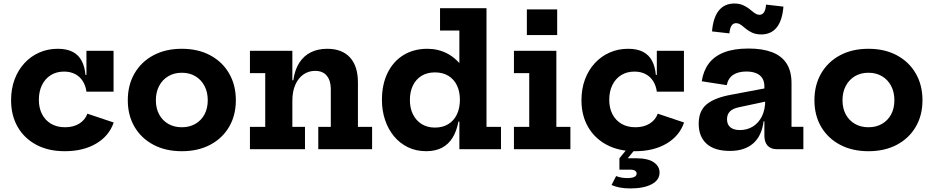

<svg xmlns="http://www.w3.org/2000/svg" viewBox="-20 -836 5230 1076"><path d="M342.9 11.4Q250.7 11.4 183.1 -24.8Q115.5 -61 78.8 -125.3Q42.1 -189.7 42.1 -274.3Q42.1 -338.2 61.8 -391Q81.5 -443.8 117.2 -482.3Q152.8 -520.8 200.4 -541.7Q247.9 -562.6 303.5 -562.6Q354.2 -562.6 387.2 -545.4Q420.2 -528.2 437.5 -495.5Q454.9 -462.8 459 -416.3H491.7L464.4 -322.3Q460 -356.4 443.7 -381.7Q427.4 -407.1 400.8 -421Q374.3 -434.8 339 -434.8Q296.5 -434.8 264.7 -415Q232.9 -395.1 215.4 -359.5Q197.8 -323.9 197.8 -276.7Q197.8 -230.9 215.6 -196.2Q233.4 -161.6 266.2 -142.3Q299 -122.9 344.6 -122.9Q391.8 -122.9 424.6 -143.5Q457.3 -164.1 469.7 -198.9L617.1 -149.5Q591.8 -74.6 519.4 -31.6Q447 11.4 342.9 11.4ZM464.4 -322.3V-551.2H616.4V-322.3Z M999 11.4Q907.7 11.4 839.6 -24.9Q771.5 -61.1 733.8 -125.4Q696.2 -189.7 696.2 -274.2Q696.2 -359.4 733.8 -424.4Q771.5 -489.5 839.5 -526Q907.6 -562.6 998.9 -562.6Q1090.2 -562.6 1158.3 -526Q1226.3 -489.5 1264 -424.4Q1301.7 -359.4 1301.7 -274.2Q1301.7 -189.7 1264.1 -125.4Q1226.5 -61.1 1158.5 -24.9Q1090.4 11.4 999 11.4ZM998.9 -122.9Q1042.1 -122.9 1074.8 -141.8Q1107.5 -160.6 1125.9 -194.6Q1144.3 -228.6 1144.3 -274.3Q1144.3 -320 1125.9 -354.7Q1107.5 -389.5 1074.8 -408.9Q1042.1 -428.3 998.9 -428.3Q955.8 -428.3 923.1 -408.9Q890.4 -389.5 872 -354.7Q853.5 -320 853.5 -274.3Q853.5 -228.6 872 -194.6Q890.4 -160.6 923.1 -141.8Q955.8 -122.9 998.9 -122.9Z M1618.4 -125.2H1689.2V0H1380.7V-125.2H1466.4V-426H1380.7V-551.2H1618.4ZM1833.9 -125.2V-336.5Q1833.9 -383.7 1811.6 -411.2Q1789.4 -438.8 1745.9 -438.8Q1709.1 -438.8 1680.2 -418.5Q1651.4 -398.3 1634.9 -360.8Q1618.4 -323.2 1618.4 -271L1592.2 -386.3H1623.8Q1631.9 -444.9 1657.2 -484.1Q1682.4 -523.2 1722.1 -542.9Q1761.8 -562.6 1813.5 -562.6Q1897.2 -562.6 1941.5 -513.8Q1985.9 -465 1985.9 -374.1V-125.2H2065.3V0H1763.7V-125.2Z M2554.4 0V-205.5L2557.4 -244.5V-317.3L2554.4 -406.7V-664.8H2446V-790H2706.4V-125.2H2787.6V0ZM2375.1 -562.6Q2435.4 -562.6 2486.1 -536.3Q2536.8 -510.1 2574.2 -457.2Q2611.7 -404.3 2631.8 -324.9L2557.4 -276.9Q2557.4 -322.4 2541 -357Q2524.5 -391.6 2493.1 -410.9Q2461.7 -430.3 2417.3 -430.3Q2373.5 -430.3 2342.1 -410.8Q2310.7 -391.3 2293.9 -356.5Q2277.1 -321.7 2277.1 -275.6Q2277.1 -229.5 2294.5 -194.7Q2312 -159.9 2343.5 -140.5Q2375.1 -121 2417.3 -121Q2461.1 -121 2492.5 -140.5Q2523.9 -159.9 2540.6 -195Q2557.4 -230.2 2557.4 -276.9L2572.4 -154.4H2549Q2539.2 -101.7 2516.6 -64.7Q2494 -27.8 2457.1 -8.2Q2420.2 11.3 2368.3 11.3Q2311.5 11.3 2265.8 -11Q2220.1 -33.3 2187.6 -72.8Q2155.1 -112.3 2137.8 -164.3Q2120.4 -216.3 2120.4 -275.6Q2120.4 -363 2152.1 -427.5Q2183.9 -492.1 2241.1 -527.3Q2298.4 -562.6 2375.1 -562.6Z M3097.9 -125.2H3176.6V0H2860.2V-125.2H2945.9V-426H2860.2V-551.2H3097.9ZM2932.6 -783.5H3102.5V-639.4H2932.6Z M3539.4 11.4Q3447.2 11.4 3379.6 -24.8Q3312 -61 3275.3 -125.3Q3238.6 -189.7 3238.6 -274.3Q3238.6 -338.2 3258.3 -391Q3278 -443.8 3313.7 -482.3Q3349.3 -520.8 3396.9 -541.7Q3444.4 -562.6 3500 -562.6Q3550.7 -562.6 3583.7 -545.4Q3616.7 -528.2 3634 -495.5Q3651.4 -462.8 3655.5 -416.3H3688.2L3660.9 -322.3Q3656.5 -356.4 3640.2 -381.7Q3623.9 -407.1 3597.3 -421Q3570.8 -434.8 3535.5 -434.8Q3493 -434.8 3461.2 -415Q3429.4 -395.1 3411.9 -359.5Q3394.3 -323.9 3394.3 -276.7Q3394.3 -230.9 3412.1 -196.2Q3429.9 -161.6 3462.7 -142.3Q3495.5 -122.9 3541.1 -122.9Q3588.3 -122.9 3621.1 -143.5Q3653.8 -164.1 3666.2 -198.9L3813.6 -149.5Q3788.3 -74.6 3715.9 -31.6Q3643.5 11.4 3539.4 11.4ZM3660.9 -322.3V-551.2H3812.9V-322.3ZM3432.9 150.7Q3444.9 155.7 3461 158.8Q3477.1 162 3495.1 162Q3521.4 162 3534.6 155.5Q3547.8 149 3547.8 137Q3547.8 126.5 3538.8 120.6Q3529.7 114.7 3514.2 114.7H3451.3V50.9H3542.4Q3611.3 50.9 3643.8 73.4Q3676.3 96 3676.3 131Q3676.3 172.9 3632 196.5Q3587.8 220 3512.3 220Q3479.3 220 3453.4 214.9Q3427.5 209.9 3407.3 200.8ZM3518.2 -30.1H3564.7L3497.8 50.9H3451.3Z M4332.6 0Q4299.5 0 4281.7 -19.8Q4263.8 -39.5 4263.8 -75.7V-194.2L4274.5 -214.2L4268.5 -274.1L4263.8 -307.3V-350.8Q4263.8 -379.5 4251.8 -398.2Q4239.8 -416.9 4217 -426Q4194.3 -435.2 4162.6 -435.2Q4117.5 -435.2 4089.3 -416.8Q4061 -398.4 4052.7 -358.8L3912.7 -380.6Q3921.5 -438.9 3952.1 -480Q3982.7 -521 4037.7 -542.5Q4092.7 -564 4175.2 -564Q4252.4 -564 4306.1 -543.7Q4359.8 -523.5 4387.8 -480.6Q4415.8 -437.7 4415.8 -369.6V-125.5H4482.2V0ZM4071 9.8Q3984.4 9.8 3940 -30.2Q3895.6 -70.2 3895.6 -143Q3895.6 -214.2 3940.1 -251.3Q3984.6 -288.4 4079.4 -305.5L4292.1 -345.6V-271.4L4123.4 -235.5Q4087.5 -228.4 4070.9 -211.7Q4054.3 -195 4054.3 -167.7Q4054.3 -137.9 4073.2 -122.5Q4092.1 -107.1 4126.8 -107.1Q4167.2 -107.1 4199.3 -127Q4231.4 -146.9 4250 -184.2Q4268.5 -221.6 4268.5 -274.1L4293.5 -156.5H4259.5Q4248.5 -72.8 4200 -31.5Q4151.5 9.8 4071 9.8ZM4273 -810.3 4370.5 -798.9Q4364.1 -720.4 4332.4 -681.7Q4300.8 -643 4246.3 -643Q4216.1 -643 4193.8 -653.7Q4171.4 -664.4 4150.3 -682.6Q4135.4 -695.5 4125.5 -700.9Q4115.7 -706.2 4105.4 -706.2Q4088.4 -706.2 4079.3 -691.8Q4070.2 -677.4 4067.7 -648.9L3970.2 -660Q3977 -738.6 4008.8 -777.4Q4040.5 -816.3 4095.2 -816.3Q4125.2 -816.3 4147.9 -805.3Q4170.7 -794.4 4192.1 -775.7Q4207.6 -762.6 4217.3 -757.8Q4226.9 -753 4236 -753Q4252.5 -753 4261.8 -767.5Q4271 -781.9 4273 -810.3Z M4847 11.4Q4755.7 11.4 4687.6 -24.9Q4619.5 -61.1 4581.8 -125.4Q4544.2 -189.7 4544.2 -274.2Q4544.2 -359.4 4581.8 -424.4Q4619.5 -489.5 4687.5 -526Q4755.6 -562.6 4846.9 -562.6Q4938.2 -562.6 5006.3 -526Q5074.3 -489.5 5112 -424.4Q5149.7 -359.4 5149.7 -274.2Q5149.7 -189.7 5112.1 -125.4Q5074.5 -61.1 5006.5 -24.9Q4938.4 11.4 4847 11.4ZM4846.9 -122.9Q4890.1 -122.9 4922.8 -141.8Q4955.5 -160.6 4973.9 -194.6Q4992.3 -228.6 4992.3 -274.3Q4992.3 -320 4973.9 -354.7Q4955.5 -389.5 4922.8 -408.9Q4890.1 -428.3 4846.9 -428.3Q4803.8 -428.3 4771.1 -408.9Q4738.4 -389.5 4720 -354.7Q4701.5 -320 4701.5 -274.3Q4701.5 -228.6 4720 -194.6Q4738.4 -160.6 4771.1 -141.8Q4803.8 -122.9 4846.9 -122.9Z"/></svg>

Font: Hepta Slab ExtraLight
Style: Regular
Weight: 200
Designer: Michael LaGattuta
Foundry: Michael LaGattuta
Version: Version 1.100